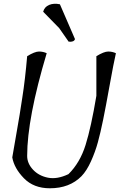

<svg xmlns="http://www.w3.org/2000/svg" viewBox="-20 -1012 643 1032"><path d="M302 -989 383 -802Q378 -785 349 -788L298 -861L212 -949Q219 -975 244 -985.5Q269 -996 302 -989ZM248 0Q161 0 108.5 -54Q56 -108 46 -166Q50 -191 65.5 -278.5Q81 -366 85.5 -395Q90 -424 100 -488Q115 -583 126 -710Q167 -735 189.5 -735Q212 -735 231 -726Q126 -375 126 -174Q126 -134 157 -100.5Q188 -67 237.5 -57Q287 -47 348 -76Q410 -137 440 -233Q470 -329 498 -497V-710Q539 -735 561.5 -735Q584 -735 603 -726Q590 -669 569.5 -554.5Q549 -440 534.5 -369Q520 -298 506 -247Q492 -196 469 -145Q446 -94 418 -65Q354 0 248 0Z"/></svg>

Font: Tillana
Style: Regular
Weight: 400
Designer: Lipi Raval (Devanagari, Latin), Jonny Pinhorn (Latin)
Foundry: Indian Type Foundry
Version: Version 2.003;PS 1.0;hotconv 1.0.79;makeotf.lib2.5.61930; tt